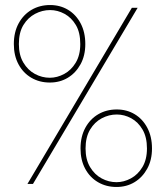

<svg xmlns="http://www.w3.org/2000/svg" viewBox="-20 -731 659 763"><path d="M89 0 504 -700H527L111 0ZM443 12Q402 12 369.5 -7Q337 -26 318.5 -60.5Q300 -95 300 -141Q300 -188 319 -223Q338 -258 370.5 -277Q403 -296 444 -296Q484 -296 515.5 -277Q547 -258 565.5 -223Q584 -188 584 -141Q584 -95 565 -60.5Q546 -26 514.5 -7Q483 12 443 12ZM443 -7Q472 -7 500 -22Q528 -37 546 -67Q564 -97 564 -141Q564 -186 546.5 -216Q529 -246 501.5 -261Q474 -276 444 -276Q413 -276 384.5 -261Q356 -246 338 -216Q320 -186 320 -141Q320 -97 338 -67Q356 -37 384 -22Q412 -7 443 -7ZM178 -403Q137 -403 104.5 -422Q72 -441 53.5 -475.5Q35 -510 35 -556Q35 -603 54 -638Q73 -673 105.5 -692Q138 -711 179 -711Q219 -711 250.5 -692Q282 -673 300.5 -638Q319 -603 319 -556Q319 -510 300 -475.5Q281 -441 249.5 -422Q218 -403 178 -403ZM178 -422Q207 -422 235 -437Q263 -452 281 -482Q299 -512 299 -556Q299 -602 281.5 -631.5Q264 -661 236.5 -676Q209 -691 179 -691Q148 -691 119.5 -676Q91 -661 73 -631.5Q55 -602 55 -556Q55 -512 73 -482Q91 -452 119 -437Q147 -422 178 -422Z"/></svg>

Font: DM Sans 28pt Thin
Style: Regular
Weight: 250
Version: Version 4.004;gftools[0.9.30]